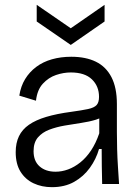

<svg xmlns="http://www.w3.org/2000/svg" viewBox="-20 -762 573 795"><path d="M195 13Q153 13 119 -3Q85 -19 65 -51Q45 -83 45 -132Q45 -170 58.5 -198Q72 -226 100 -245.5Q128 -265 171.5 -278Q215 -291 275 -299Q319 -305 344.5 -310.5Q370 -316 380 -327Q390 -338 390 -361Q390 -405 360.5 -433.5Q331 -462 273 -462Q243 -462 212 -451.5Q181 -441 157.5 -415.5Q134 -390 129 -345L60 -366Q66 -405 84 -434.5Q102 -464 130 -485Q158 -506 195 -516.5Q232 -527 275 -527Q335 -527 377 -506.5Q419 -486 441.5 -442.5Q464 -399 464 -331V-215Q464 -182 465 -144.5Q466 -107 468.5 -70Q471 -33 473 0H403Q402 -38 401.5 -73.5Q401 -109 401 -145H390Q378 -103 352 -67Q326 -31 287 -9Q248 13 195 13ZM210 -51Q236 -51 262 -60.5Q288 -70 312.5 -89.5Q337 -109 357 -139Q377 -169 391 -210V-293L419 -292Q405 -275 377.5 -266.5Q350 -258 316 -253Q282 -248 247.5 -242Q213 -236 184 -225Q155 -214 137 -193Q119 -172 119 -136Q119 -95 144 -73Q169 -51 210 -51ZM132 -742 273 -645 413 -742V-673L273 -576L132 -673Z"/></svg>

Font: Bricolage Grotesque 36pt Light
Style: Regular
Weight: 300
Designer: Mathieu Triay
Foundry: Atelier Triay
Version: Version 1.001;gftools[0.9.33.dev8+g029e19f]